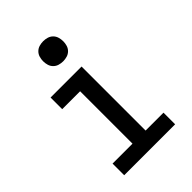

<svg xmlns="http://www.w3.org/2000/svg" viewBox="-216 -836 933 933"><g transform="rotate(-45 250.0 -369.5)"><path d="M75 0V-80H212V-440H89V-520H302V-80H425V0ZM257 -601Q243 -601 229.5 -605Q216 -609 206 -619Q196 -629 192 -642.5Q188 -656 188 -670Q188 -684 192 -697.5Q196 -711 206 -721Q216 -731 229.5 -735Q243 -739 257 -739Q271 -739 284.5 -735Q298 -731 308 -721Q318 -711 322 -697.5Q326 -684 326 -670Q326 -656 322 -642.5Q318 -629 308 -619Q298 -609 284.5 -605Q271 -601 257 -601Z"/></g></svg>

Font: Iosevka Term Medium
Style: Regular
Weight: 500
Monospace: yes
Designer: Belleve Invis
Foundry: Belleve Invis
Version: Version 26.3.1